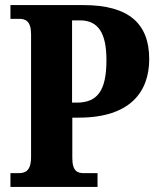

<svg xmlns="http://www.w3.org/2000/svg" viewBox="-20 -734 614 754"><path d="M21 0H363V-54H310C285 -54 264 -61 264 -113V-272H289C491 -272 566 -373 566 -502C566 -641 486 -714 308 -714H21V-660H56C79 -660 102 -652 102 -600V-118C102 -62 79 -54 52 -54H21ZM281 -331H263V-654H294C366 -654 398 -604 398 -498C398 -378 363 -331 281 -331Z"/></svg>

Font: Noto Serif Myanmar Condensed ExtraBold
Style: Regular
Weight: 800
Width: 3
Designer: Ben Mitchell and the Monotype Design Team
Foundry: Monotype Imaging Inc.
Version: Version 2.106